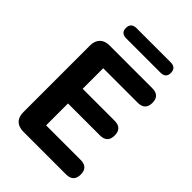

<svg xmlns="http://www.w3.org/2000/svg" viewBox="-253 -998 1110 1110"><g transform="rotate(45 302.0 -443.0)"><path d="M151 0Q113 0 92 -20.5Q71 -41 71 -80V-625Q71 -663 92 -684Q113 -705 151 -705H500Q561 -705 561 -646Q561 -586 500 -586H218V-418H479Q540 -418 540 -358Q540 -298 479 -298H218V-119H500Q561 -119 561 -60Q561 0 500 0ZM191 -802Q146 -802 146 -843Q146 -886 191 -886H470Q514 -886 514 -843Q514 -802 470 -802Z"/></g></svg>

Font: Chiron GoRound TC
Style: Bold
Weight: 700
Designer: Ryoko NISHIZUKA 西塚涼子 (kana, bopomofo & ideographs); Paul D. Hunt (Latin, Greek & Cyrillic); Sandoll Communications 산돌커뮤니
Foundry: Adobe
Version: Version 1.000;hotconv 1.1.1;makeotfexe 2.6.0